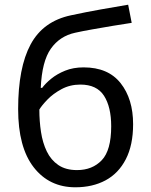

<svg xmlns="http://www.w3.org/2000/svg" viewBox="-20 -785 639 815"><path d="M57 -322Q57 -498 110 -596.5Q163 -695 281 -720Q346 -734 408 -745Q470 -756 524 -765L539 -688Q504 -683 460 -675.5Q416 -668 373 -660.5Q330 -653 299 -646Q234 -632 196 -578.5Q158 -525 153 -412H159Q173 -431 197.5 -451Q222 -471 256.5 -485Q291 -499 335 -499Q439 -499 492 -432Q545 -365 545 -258Q545 -169 514 -109Q483 -49 428 -19.5Q373 10 300 10Q189 10 123 -75Q57 -160 57 -322ZM307 -63Q372 -63 412 -105Q452 -147 452 -249Q452 -331 421.5 -378.5Q391 -426 321 -426Q277 -426 241 -406.5Q205 -387 181 -362Q157 -337 147 -320Q147 -271 154 -225Q161 -179 178.5 -142.5Q196 -106 227.5 -84.5Q259 -63 307 -63Z"/></svg>

Font: Noto IKEA Simplified Chinese
Style: Regular
Weight: 400
Designer: Monotype Design Team
Foundry: Monotype Imaging Inc.
Version: Version 1.100